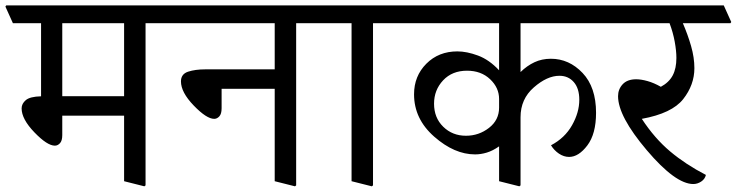

<svg xmlns="http://www.w3.org/2000/svg" viewBox="-47 -669 2683 699"><path d="M482.9 -584.5V5.9L478.5 9.3L404.8 -9.3V-248H179.7V-177.2Q179.7 -156.7 171.4 -147.7Q163.1 -138.7 152.8 -138.7Q125 -138.7 78.4 -187Q31.7 -235.4 31.7 -274.4Q31.7 -291.5 46.9 -304.4Q62 -317.4 102.5 -318.4V-584.5H0L-27.3 -645L-24.4 -649.4H584L611.3 -588.9L608.4 -584.5ZM404.8 -318.8V-584.5H179.7V-318.8Z M1031.2 -584.5V5.9L1026.9 9.3L953.1 -9.3V-345.7H759.8V-274.9Q759.8 -254.4 751.5 -245.4Q743.2 -236.3 732.9 -236.3Q705.1 -236.3 658.4 -284.7Q611.8 -333 611.8 -372.6Q611.8 -399.4 637.7 -408Q663.6 -416.5 700.2 -416.5H953.1V-584.5H585L557.6 -645L560.5 -649.4H1132.3L1159.7 -588.9L1156.7 -584.5Z M1306.6 9.3 1232.9 -9.3V-584.5H1132.3L1105 -645L1107.9 -649.4H1412.1L1439.5 -588.9L1436.5 -584.5H1311V5.9Z M1770 -308.6Q1770 -349.6 1737.3 -380.6Q1704.6 -411.6 1653.3 -411.6Q1599.1 -411.6 1566.2 -376.5Q1533.2 -341.3 1533.2 -291.5Q1533.2 -240.2 1566.7 -207.5Q1600.1 -174.8 1649.4 -174.8Q1696.3 -174.8 1733.2 -203.4Q1770 -231.9 1770 -277.3ZM1848.1 -584.5V-406.7Q1871.6 -429.7 1898.7 -442.4Q1925.8 -455.1 1958.5 -455.1Q2024.9 -455.1 2074 -403.3Q2123 -351.6 2123 -258.3Q2123 -181.6 2091.3 -139.6Q2059.6 -97.7 2024.9 -97.7Q2005.9 -97.7 1988 -109.6Q1970.2 -121.6 1959 -140.1Q2009.3 -166.5 2035.6 -213.1Q2062 -259.8 2062 -305.7Q2062 -347.2 2042 -370.1Q2022 -393.1 1989.7 -393.1Q1944.8 -393.1 1896.5 -350.8Q1848.1 -308.6 1848.1 -242.2V5.9L1843.8 9.3L1770 -9.3V-136.2Q1747.1 -120.1 1725.3 -113.5Q1703.6 -106.9 1682.6 -106.9Q1607.4 -106.9 1533.9 -171.4Q1460.4 -235.8 1460.4 -325.7Q1460.4 -392.1 1505.1 -437Q1549.8 -481.9 1618.2 -481.9Q1652.3 -481.9 1693.1 -466.8Q1733.9 -451.7 1770 -413.1V-584.5H1412.1L1384.8 -645L1387.7 -649.4H2165L2192.4 -588.9L2189.5 -584.5Z M2612.3 -584.5H2439Q2457 -543 2469 -501.2Q2481 -459.5 2481 -420.9Q2481 -359.9 2440.2 -308.1Q2399.4 -256.3 2289.6 -236.3Q2336.4 -165 2392.8 -117.7Q2449.2 -70.3 2522.9 -32.2Q2519.5 -17.1 2505.9 -8.1Q2492.2 1 2477.1 1Q2412.1 1 2307.6 -122.3Q2203.1 -245.6 2203.1 -318.8Q2203.1 -344.2 2220 -362.3Q2236.8 -380.4 2269 -380.4Q2287.1 -380.4 2310.5 -373.8Q2334 -367.2 2358.9 -353Q2388.7 -369.1 2402.1 -394.5Q2415.5 -419.9 2415.5 -458Q2415.5 -483.9 2409.4 -517.3Q2403.3 -550.8 2390.6 -584.5H2165L2137.7 -645L2140.6 -649.4H2587.9L2615.2 -588.9Z"/></svg>

Font: Sitara
Style: Regular
Weight: 400
Designer: Neelakash Kshetrimayum
Foundry: Neelakash Kshetrimayum
Version: Version 1.000;PS Version 1.000;PS 1.0;hotconv 1.;hotconv 1.0